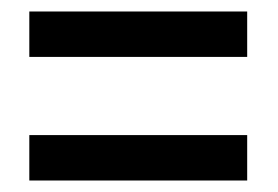

<svg xmlns="http://www.w3.org/2000/svg" viewBox="-20 -519 483 334"><path d="M31 -420V-499H410V-420ZM31 -205V-284H410V-205Z"/></svg>

Font: Noto Sans Lao UI ExtCond Med
Style: Regular
Weight: 500
Width: 2
Designer: Monotype Design Team
Foundry: Monotype Imaging Inc.
Version: Version 2.000; ttfautohint (v1.8.4.7-5d5b)